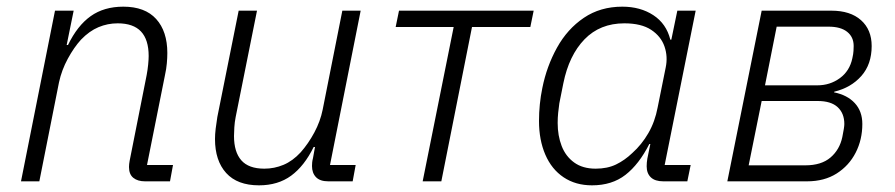

<svg xmlns="http://www.w3.org/2000/svg" viewBox="-20 -544 2684 576"><path d="M98 0H43L145 -512H201L180 -409H184Q212 -467 252 -495.5Q292 -524 350 -524Q415 -524 448.5 -487Q482 -450 482 -385Q482 -371 480.5 -354Q479 -337 475 -319L421 -49H499L490 0H415Q393 0 380 -10.5Q367 -21 367 -43Q367 -48 367.5 -52Q368 -56 369 -62L420 -319Q423 -335 424.5 -350.5Q426 -366 426 -376Q426 -425 403 -449.5Q380 -474 333 -474Q303 -474 275.5 -462.5Q248 -451 223 -425Q202 -402 183.5 -368Q165 -334 157 -297Z M696 -512H751L687 -193Q684 -178 683 -162Q682 -146 682 -136Q682 -88 704 -63Q726 -38 773 -38Q803 -38 830.5 -49.5Q858 -61 882 -87Q905 -113 923 -146.5Q941 -180 948 -215L1007 -512H1062L970 -49H1047L1038 0H965Q940 0 928 -12.5Q916 -25 916 -46Q916 -51 916.5 -56.5Q917 -62 919 -70L925 -103H921Q893 -46 853.5 -17Q814 12 757 12Q692 12 658.5 -25Q625 -62 625 -127Q625 -141 627 -158Q629 -175 632 -193Z M1248 0 1341 -463H1167L1177 -512H1581L1571 -463H1396L1304 0Z M2042 0H1970Q1945 0 1932.5 -12Q1920 -24 1920 -45Q1920 -51 1920.5 -56.5Q1921 -62 1922 -68L1931 -112H1928Q1897 -51 1856.5 -19.5Q1816 12 1756 12Q1707 12 1671 -12Q1635 -36 1616 -80Q1597 -124 1597 -181Q1597 -206 1599.5 -231Q1602 -256 1607 -280Q1620 -345 1651 -401Q1682 -457 1731.5 -490.5Q1781 -524 1847 -524Q1901 -524 1940 -498.5Q1979 -473 1991 -425H1994L2012 -512H2067L1974 -49H2052ZM1767 -38Q1802 -38 1828 -50.5Q1854 -63 1877 -85Q1905 -110 1925 -144.5Q1945 -179 1953 -222L1977 -341Q1984 -374 1973.5 -404.5Q1963 -435 1933.5 -454.5Q1904 -474 1853 -474Q1780 -474 1733.5 -426Q1687 -378 1670 -294L1658 -234Q1656 -220 1654.5 -205.5Q1653 -191 1653 -175Q1653 -137 1665 -106Q1677 -75 1702.5 -56.5Q1728 -38 1767 -38Z M2162 0 2265 -512H2474Q2531 -512 2563 -483.5Q2595 -455 2595 -406Q2595 -351 2564 -316Q2533 -281 2483 -269L2482 -267Q2522 -259 2544.5 -234.5Q2567 -210 2567 -172Q2567 -125 2547 -86Q2527 -47 2490 -23.5Q2453 0 2401 0ZM2226 -48H2396Q2444 -48 2471.5 -71.5Q2499 -95 2507 -133Q2510 -148 2511.5 -157.5Q2513 -167 2513 -172Q2513 -204 2493 -222.5Q2473 -241 2433 -241H2265ZM2275 -288H2432Q2470 -288 2499.5 -309.5Q2529 -331 2537 -369Q2540 -382 2540.5 -391.5Q2541 -401 2541 -406Q2541 -433 2521.5 -448.5Q2502 -464 2466 -464H2310Z"/></svg>

Font: IBM Plex Sans Light
Style: Italic
Weight: 300
Italic angle: -11.31°
Designer: Mike Abbink, Paul van der Laan, Pieter van Rosmalen
Foundry: Bold Monday
Version: Version 3.201